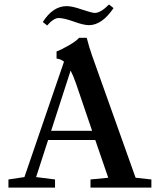

<svg xmlns="http://www.w3.org/2000/svg" viewBox="-20 -847 728 867"><path d="M381.8 -733.4Q357.4 -733.4 313.5 -749.5Q268.1 -765.6 245.1 -765.6Q222.2 -765.6 192.9 -731.9L173.3 -747.6Q218.8 -819.3 281.2 -819.3Q306.6 -819.3 349.1 -804.2Q396 -788.6 407.7 -788.6Q434.6 -788.6 472.2 -826.7L492.7 -810.5Q440.4 -733.4 381.8 -733.4ZM18.1 0V-36.6L90.3 -47.4L269 -568.4Q254.4 -580.6 235.4 -582.5V-614.7Q257.3 -622.6 291.7 -642.6Q326.2 -662.6 336.9 -676.3H371.6Q382.8 -632.3 395.5 -596.7L592.3 -44.4L663.6 -36.6V0H388.7V-36.6L468.8 -44.4L410.2 -214.8H197.3L143.1 -47.4L228.5 -36.6V0ZM322.8 -471.2Q310.5 -506.3 298.8 -528.3L210.9 -256.3H396Z"/></svg>

Font: Elstob 8pt Medium
Style: Regular
Weight: 500
Designer: Peter S. Baker
Version: Version 1.015